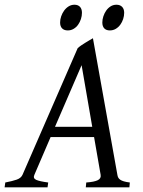

<svg xmlns="http://www.w3.org/2000/svg" viewBox="-37 -808 617 828"><path d="M200.2 -261.2H360.8L314.9 -526.9ZM521 0H333L335 -21Q369.6 -23.4 384.8 -31Q399.9 -38.6 397 -54.2L368.7 -216.8H181.2L111.3 -54.2Q104.5 -39.1 118.9 -32.5Q133.3 -25.9 170.9 -21L168 0H-17.1L-14.2 -21Q16.6 -26.9 35.2 -33.4Q53.7 -40 60.1 -54.2L297.9 -600.1Q304.2 -606 313 -612.1Q321.8 -618.2 331.1 -623.8Q340.3 -629.4 348.9 -634.5Q357.4 -639.6 363.8 -643.1L469.2 -54.2Q470.2 -47.4 472.9 -42.2Q475.6 -37.1 481.4 -33Q487.3 -28.8 497.3 -25.9Q507.3 -22.9 522.9 -21ZM316.4 -752.9Q316.4 -739.3 312 -725.8Q307.6 -712.4 299.8 -701.4Q292 -690.4 280.5 -683.6Q269 -676.8 255.4 -676.8Q239.7 -676.8 231 -685.5Q222.2 -694.3 222.2 -710.9Q222.2 -724.1 226.8 -737.5Q231.4 -751 239.5 -762.2Q247.6 -773.4 259 -780.5Q270.5 -787.6 284.2 -787.6Q299.3 -787.6 307.9 -778.6Q316.4 -769.5 316.4 -752.9ZM498.5 -752.9Q498.5 -739.3 494.1 -725.8Q489.7 -712.4 481.7 -701.4Q473.6 -690.4 462.2 -683.6Q450.7 -676.8 436.5 -676.8Q421.4 -676.8 412.8 -685.5Q404.3 -694.3 404.3 -710.9Q404.3 -724.1 408.7 -737.5Q413.1 -751 420.9 -762.2Q428.7 -773.4 439.9 -780.5Q451.2 -787.6 465.3 -787.6Q480.5 -787.6 489.5 -778.6Q498.5 -769.5 498.5 -752.9Z"/></svg>

Font: Akkhara
Style: Italic
Weight: 400
Italic angle: -7°
Designer: J. Victor Gaultney
Version: Version 1.00 June 13, 2006, initial release